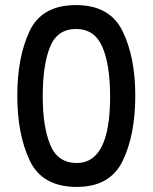

<svg xmlns="http://www.w3.org/2000/svg" viewBox="-20 -727 600 755"><path d="M48 -351Q48 -501 96 -604Q144 -707 279 -707Q412 -707 462 -604.5Q512 -502 512 -351Q512 -197 462.5 -94.5Q413 8 282 8Q146 8 97 -95.5Q48 -199 48 -351ZM413 -347Q413 -472 382.5 -542.5Q352 -613 279 -613Q205 -613 176.5 -542Q148 -471 148 -348Q148 -229 177.5 -157.5Q207 -86 282 -86Q413 -86 413 -347Z"/></svg>

Font: Hanken Grotesk Medium
Style: Regular
Weight: 500
Designer: Alfredo Marco Pradil
Foundry: Hanken Design Co.
Version: Version 3.014